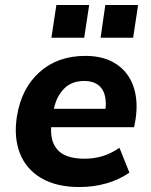

<svg xmlns="http://www.w3.org/2000/svg" viewBox="-20 -742 606 773"><path d="M35 0ZM35 0ZM300 11Q207 11 146 -25Q85 -61 60 -125Q35 -189 48 -273Q66 -386 139 -451.5Q212 -517 324 -517Q398 -517 447.5 -484.5Q497 -452 517 -394.5Q537 -337 526 -263L520 -230H186Q182 -169 214.5 -136Q247 -103 321 -103Q357 -103 391.5 -113Q426 -123 461 -147L501 -47Q459 -18 407.5 -3.5Q356 11 300 11ZM319 -416Q268 -416 237.5 -384.5Q207 -353 197 -304H405Q410 -360 387.5 -388Q365 -416 319 -416ZM385 -590 404 -722H536L516 -590ZM187 -590 207 -722H339L319 -590Z"/></svg>

Font: Winston
Style: Bold Italic
Weight: 700
Italic angle: -9°
Designer: Original fonts by Vernon Adams / Changes by Cristiano Sobral
Foundry: Original fonts by Vernon Adams / Changes by Cristiano Sobral
Version: Version 2.503;July 17, 2020;FontCreator 13.0.0.2655 64-bit